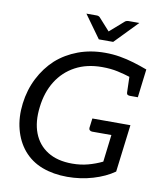

<svg xmlns="http://www.w3.org/2000/svg" viewBox="-99 -1006 929 1093"><g transform="rotate(10 366.0 -459.0)"><path d="M364 8Q284 8 219 -16.5Q154 -41 110 -93Q69 -142 51 -210.5Q33 -279 43 -360Q53 -440 87.5 -507.5Q122 -575 175 -624Q229 -672 300 -698.5Q371 -725 455 -725Q500 -725 541 -718Q582 -711 622 -699Q662 -687 702 -672L693 -599L618 -613Q584 -624 543.5 -633Q503 -642 452 -642Q364 -642 298 -606.5Q232 -571 192 -507Q152 -443 142 -357Q131 -270 155.5 -206Q180 -142 236.5 -106.5Q293 -71 379 -71Q427 -71 470 -82.5Q513 -94 552 -113L571 -270H460Q451 -270 445.5 -275.5Q440 -281 441 -289L448 -344H668L634 -70Q583 -34 512 -13Q441 8 364 8ZM614 -624 693 -599 682 -508H636Q628 -508 622.5 -511.5Q617 -515 617 -524ZM617 -926 489 -794H406L311 -926H370Q382 -926 389 -919L453 -848L534 -919Q537 -922 543 -924Q549 -926 555 -926Z"/></g></svg>

Font: Aleo
Style: Italic
Weight: 400
Italic angle: -7°
Designer: Alessio Laiso
Foundry: Alessio Laiso
Version: Version 2.001;gftools[0.9.29]